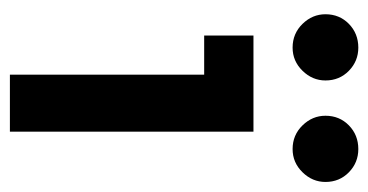

<svg xmlns="http://www.w3.org/2000/svg" viewBox="-198 -546 744 388"><g transform="rotate(90 174.0 -352.0)"><path d="M130.9 0V-492.2H246.1V0ZM51.8 -392.6V-492.2H246.1V-392.6ZM281.2 -571.3Q252.9 -571.3 233.4 -591.3Q213.9 -611.3 213.9 -637.7Q213.9 -666 233.4 -685.1Q252.9 -704.1 281.2 -704.1Q308.6 -704.1 328.1 -685.1Q347.7 -666 347.7 -637.7Q347.7 -611.3 328.1 -591.3Q308.6 -571.3 281.2 -571.3ZM76.2 -571.3Q47.9 -571.3 28.3 -591.3Q8.8 -611.3 8.8 -637.7Q8.8 -666 28.3 -685.1Q47.9 -704.1 76.2 -704.1Q103.5 -704.1 123 -685.1Q142.6 -666 142.6 -637.7Q142.6 -611.3 123 -591.3Q103.5 -571.3 76.2 -571.3Z"/></g></svg>

Font: Sen SemiBold
Style: Regular
Weight: 600
Designer: Kosal Sen, Philatype
Foundry: Philatype
Version: Version 2.000;gftools[0.9.31]